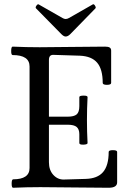

<svg xmlns="http://www.w3.org/2000/svg" viewBox="-20 -887 608 910"><path d="M291 -713.9Q282.2 -713.9 271 -725.1L150.9 -847.2Q146.5 -851.6 152.6 -860.1Q158.7 -868.7 163.1 -866.2L275.9 -801.8Q284.2 -796.9 291 -796.9Q298.8 -796.9 307.1 -801.8L419.9 -866.2Q424.8 -869.1 430.4 -860.1Q436 -851.1 432.1 -847.2L313 -725.1Q301.8 -713.9 291 -713.9ZM42 2.9Q35.2 2.9 35.2 -16.6Q35.2 -36.1 42 -37.1Q120.1 -37.1 120.1 -90.8V-571.8Q120.1 -626 40 -626Q32.7 -626 33 -646Q33.2 -666 40 -666Q104.5 -663.1 168 -663.1Q219.7 -663.1 323.2 -664.6Q426.8 -666 478 -666Q493.2 -666 500 -661.6Q506.8 -657.2 506.8 -647V-494.1Q506.8 -484.9 486.8 -484.9Q466.8 -484.9 466.8 -494.1Q466.8 -558.6 440.7 -589.6Q414.6 -620.6 358.9 -623L231.9 -627Q211.9 -627 211.9 -603V-334H300.8Q330.6 -334 343.3 -344.7Q356 -355.5 356 -383.8V-426.8Q356 -433.6 375.5 -433.8Q395 -434.1 395 -426.8Q392.1 -372.6 392.1 -317.9Q392.1 -263.2 395 -209Q395 -202.1 375.5 -201.4Q356 -200.7 356 -209V-251Q356 -274.4 343.3 -285.2Q330.6 -295.9 300.8 -295.9H211.9V-118.2Q211.9 -80.6 232.9 -57.9Q253.9 -35.2 283.2 -36.1L386.2 -39.1Q441.9 -40.5 468.5 -71.5Q495.1 -102.5 495.1 -167Q495.1 -175.3 515.1 -175.3Q535.2 -175.3 535.2 -167V-22.9Q535.2 2.9 495.1 2.9Q441.4 2.9 333 1.5Q224.6 0 170.9 0Q106.4 0 42 2.9Z"/></svg>

Font: Junicode SmCond Medium
Style: Regular
Weight: 500
Width: 4
Designer: Peter S. Baker
Version: Version 2.206